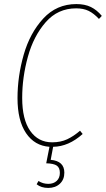

<svg xmlns="http://www.w3.org/2000/svg" viewBox="-20 -711 520 943"><path d="M480 -633 466 -618Q441 -645 415.5 -657.5Q390 -670 354 -670Q264 -670 204.5 -602Q145 -534 117 -432.5Q89 -331 89 -230Q89 -124 128.5 -68Q168 -12 236 -12Q278 -12 310 -27Q342 -42 373 -69L386 -53Q317 9 241 10L229 74Q296 80 296 137Q296 171 274 191.5Q252 212 217 212Q182 212 160 194L169 178Q191 192 217 192Q243 192 258.5 177.5Q274 163 274 138Q274 113 259 102.5Q244 92 207 91L223 10Q150 5 108 -57Q66 -119 66 -229Q66 -336 96.5 -442.5Q127 -549 192.5 -620Q258 -691 355 -691Q397 -691 426.5 -676.5Q456 -662 480 -633Z"/></svg>

Font: Fira Sans Extra Condensed Thin
Style: Italic
Weight: 250
Width: 3
Italic angle: -8°
Designer: Carrois Corporate & Edenspiekermann AG
Foundry: Carrois Corporate GbR & Edenspiekermann AG
Version: Version 4.203